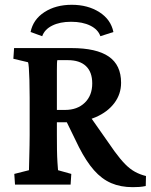

<svg xmlns="http://www.w3.org/2000/svg" viewBox="-20 -775 633 806"><path d="M43 0 40 -44.9 101.6 -60.5Q101.6 -66.4 102.1 -82.5Q102.5 -98.6 103 -120.1Q103.5 -141.6 104 -164.6Q104.5 -187.5 104.5 -208V-364.3Q104.5 -406.2 103.5 -438.5Q102.5 -470.7 101.1 -490.2Q99.6 -509.8 97.7 -513.7L36.1 -528.3L39.1 -573.2H279.3Q384.8 -573.2 436.5 -537.6Q488.3 -502 488.3 -427.7Q488.3 -379.9 460 -342.3Q431.6 -304.7 381.8 -283.2Q332 -261.7 267.6 -261.7H208V-313.5H252.9Q304.7 -313.5 335.9 -343.8Q367.2 -374 367.2 -424.8Q367.2 -472.7 340.8 -497.6Q314.5 -522.5 264.6 -522.5H220.7Q219.7 -519.5 219.2 -508.8Q218.8 -498 218.8 -479.5Q218.8 -460.9 218.8 -435.1Q218.8 -409.2 218.8 -375V-208Q218.8 -176.8 219.2 -146.5Q219.7 -116.2 221.2 -93.3Q222.7 -70.3 223.6 -60.5L279.3 -44.9L276.4 0ZM537.1 10.7Q486.3 10.7 446.8 -6.3Q407.2 -23.4 374.5 -60.5Q341.8 -97.7 311.5 -157.2L252.9 -277.3L348.6 -299.8L460.9 -139.6Q484.4 -107.4 504.9 -86.4Q525.4 -65.4 546.9 -53.7Q568.4 -42 592.8 -36.1L591.8 5.9Q578.1 8.8 564.5 9.8Q550.8 10.7 537.1 10.7ZM157.2 -623 108.4 -640.6Q119.1 -693.4 166.5 -724.1Q213.9 -754.9 281.2 -754.9Q348.6 -754.9 397 -724.1Q445.3 -693.4 456.1 -640.6L401.4 -623Q391.6 -651.4 358.9 -667.5Q326.2 -683.6 278.3 -683.6Q231.4 -683.6 199.2 -667.5Q167 -651.4 157.2 -623Z"/></svg>

Font: Crimson Pro SemiBold
Style: Regular
Weight: 600
Designer: Jacques Le Bailly
Foundry: Baron von Fonthausen
Version: Version 1.003